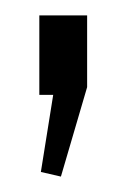

<svg xmlns="http://www.w3.org/2000/svg" viewBox="-20 -123 164 249"><path d="M93 -103V-10L59 106L33 100L49 0H31V-103Z"/></svg>

Font: Pathway Extreme Condensed ExtraLight
Style: Regular
Weight: 250
Width: 3
Version: Version 1.001;gftools[0.9.26]